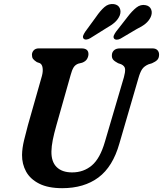

<svg xmlns="http://www.w3.org/2000/svg" viewBox="-20 -947 832 980"><path d="M515.5 -223.5 612.5 -553Q619.5 -578 618.5 -594Q617.5 -610 598.5 -619L582.5 -624.5Q564.5 -634 557.5 -642.5Q550.5 -651 551 -664.5Q551 -679.5 561.5 -689.8Q572 -700 592.5 -700H758Q775 -700 783.5 -691Q792 -682 792 -668.5Q792 -651 783 -641.5Q774 -632 755.5 -624L737.5 -618.5Q715.5 -609 705.2 -593.5Q695 -578 686.5 -548L589.5 -215Q556 -96 482.5 -41.2Q409 13.5 297.5 13.5Q226 13.5 180.2 -9.5Q134.5 -32.5 113.2 -71.2Q92 -110 92.5 -156.5Q93 -191 103 -232Q113 -273 122.5 -308L194 -559.5Q200 -582 197.5 -600.2Q195 -618.5 183.5 -624.5L168 -630Q153.5 -639.5 148.2 -647Q143 -654.5 143 -668Q143.5 -681 152.5 -690.5Q161.5 -700 178 -700H396Q432 -700 431.5 -670Q431 -657 423.8 -645.2Q416.5 -633.5 399.5 -627L379.5 -622Q363.5 -616 355.2 -602.2Q347 -588.5 340.5 -564L268 -308Q255.5 -264 249.2 -232Q243 -200 242.5 -174.5Q241.5 -121.5 269.2 -94.2Q297 -67 348 -67Q407 -67 449 -102.8Q491 -138.5 515.5 -223.5ZM470.5 -861Q492 -892.5 513.2 -911Q534.5 -929.5 561.5 -926Q583.5 -922.5 591.2 -905.5Q599 -888.5 591 -867.5Q582.5 -848 566.2 -833.2Q550 -818.5 522 -803L440.5 -752Q430.5 -746 420.8 -745.2Q411 -744.5 406 -750.5Q401.5 -757.5 404.8 -766Q408 -774.5 415 -785ZM630.5 -860Q653.5 -890.5 675.8 -908.2Q698 -926 724 -920.5Q745 -916 751.8 -898.2Q758.5 -880.5 749 -859.5Q739.5 -840 722.5 -826Q705.5 -812 677.5 -798.5L595.5 -750Q585.5 -744.5 576 -744.5Q566.5 -744.5 562 -750.5Q557.5 -757.5 561.2 -766.2Q565 -775 572 -785Z"/></svg>

Font: Fraunces 72pt SuperSoft SemiBold
Style: Italic
Weight: 600
Italic angle: -16°
Version: Version 1.000;[b76b70a41]